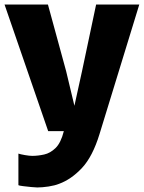

<svg xmlns="http://www.w3.org/2000/svg" viewBox="-22 -577 633 845"><path d="M59 238V99Q67.5 102 87.5 105.5Q107.5 109 120 109Q145 109 172.2 103Q199.5 97 222.8 74.2Q246 51.5 259 0H190L-2 -557H189L269 -264L305.5 -111.5L339 -264L401 -557H591L416 13Q385.5 112.5 338.5 162.5Q291.5 212.5 238 232Q219.5 239.5 191.8 243.8Q164 248 142 248Q134.5 248 115.8 246.2Q97 244.5 79.5 242.2Q62 240 59 238Z"/></svg>

Font: Merriweather Sans Black
Style: Regular
Weight: 900
Designer: Eben Sorkin
Foundry: Eben Sorkin
Version: Version 1.008; ttfautohint (v1.7.19-72a1) -l 8 -r 50 -G 200 